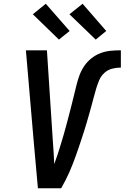

<svg xmlns="http://www.w3.org/2000/svg" viewBox="-20 -1003 664 1023"><path d="M182 0 160 -245 118 -735H230L262 -245Q264 -216 266 -187Q268 -158 269 -129Q279 -155 287.5 -181.5Q296 -208 304 -234Q312 -260 319.5 -286Q327 -312 334 -338.5Q341 -365 348 -391.5Q355 -418 361.5 -444Q368 -470 374.5 -496.5Q381 -523 387.5 -549.5Q394 -576 403.5 -602Q413 -628 429 -651.5Q445 -675 468 -693Q491 -711 517 -720.5Q543 -730 570 -732.5Q597 -735 624 -735V-643Q601 -643 577.5 -637Q554 -631 536 -614.5Q518 -598 508.5 -575.5Q499 -553 492.5 -531Q486 -509 480 -486.5Q474 -464 468 -441.5Q462 -419 455.5 -396.5Q449 -374 442.5 -351.5Q436 -329 429 -307Q422 -285 414.5 -262.5Q407 -240 399.5 -217.5Q392 -195 384 -173Q376 -151 367.5 -129Q359 -107 349.5 -85.5Q340 -64 329 -42.5Q318 -21 306 0ZM490 -792 350 -927 420 -983 546 -838ZM294 -792 155 -927 224 -983 351 -838Z"/></svg>

Font: Iosevka SS04 SmBd Ex Obl
Style: Regular
Weight: 600
Width: 7
Italic angle: -9°
Monospace: yes
Designer: Belleve Invis
Foundry: Belleve Invis
Version: Version 19.0.0; ttfautohint (v1.8.4)